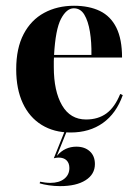

<svg xmlns="http://www.w3.org/2000/svg" viewBox="-20 -449 477 667"><path d="M225 11.3Q167.7 11.3 125 -14.9Q82.3 -41.1 59.3 -90.3Q36.3 -139.5 36.3 -208.1Q36.3 -281.5 62.1 -330.6Q87.9 -379.8 133.5 -404.4Q179 -429 237.1 -429Q289.5 -429 327 -410.9Q364.5 -392.7 384.3 -352.8Q404 -312.9 404 -249.2H127.4L125.8 -258.1H297.6Q298.4 -302.4 292.3 -339.1Q286.3 -375.8 273 -398Q259.7 -420.2 236.3 -420.2Q211.3 -420.2 191.9 -383.5Q172.6 -346.8 167.7 -256.5V-254.8Q166.9 -246 166.9 -236.3Q166.9 -226.6 166.9 -216.1Q166.9 -132.3 195.6 -83.1Q224.2 -33.9 279 -33.9Q321 -33.9 350 -55.2Q379 -76.6 397.6 -122.6L406.5 -118.5Q383.9 -54.8 337.5 -21.8Q291.1 11.3 225 11.3ZM188.7 197.6Q169.4 197.6 150 194.8Q130.6 191.9 117.7 187.9L119.4 182.3Q126.6 183.9 136.7 185.1Q146.8 186.3 154.8 186.3Q185.5 186.3 203.2 172.2Q221 158.1 221 134.7Q221 117.7 211.3 108.1Q201.6 98.4 183.1 98.4Q179 98.4 174.6 99.2Q170.2 100 166.9 100.8L204.8 6.5H212.1L177.4 92.7Q191.9 75.8 208.9 68.1Q225.8 60.5 245.2 60.5Q274.2 60.5 291.9 76.6Q309.7 92.7 309.7 121Q309.7 156.5 277.4 177Q245.2 197.6 188.7 197.6Z"/></svg>

Font: Playfair 144pt SemiCondensed ExtraBold
Style: Regular
Weight: 800
Width: 4
Designer: Claus Eggers Sørensen
Foundry: Claus Eggers Sørensen
Version: Version 2.203